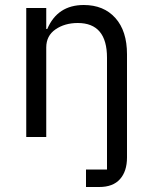

<svg xmlns="http://www.w3.org/2000/svg" viewBox="-20 -548 608 768"><path d="M324 200V130H408V-317Q408 -456 291 -456Q239 -456 202 -430.5Q165 -405 165 -358V0H85V-516H165V-432H169Q210 -528 315 -528Q395 -528 441.5 -476Q488 -424 488 -331V82Q488 137 460 168.5Q432 200 377 200Z"/></svg>

Font: Anuphan
Style: Regular
Weight: 400
Designer: Mike Abbink, Paul van der Laan, Pieter van Rosmalen, Mint Tantisuwanna
Foundry: Bold Monday; Cadson Demak
Version: Version 3.002;hotconv 1.0.109;makeotfexe 2.5.65596